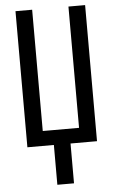

<svg xmlns="http://www.w3.org/2000/svg" viewBox="-62 -777 624 1033"><g transform="rotate(-5 250.0 -260.0)"><path d="M205 215V0H62V-735H152V-80H348V-735H438V0H295V215Z"/></g></svg>

Font: Iosevka Bendy Medium
Style: Regular
Weight: 500
Monospace: yes
Designer: Belleve Invis
Foundry: Belleve Invis
Version: Version 30.1.2